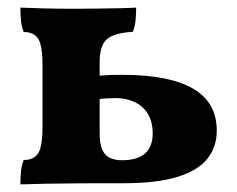

<svg xmlns="http://www.w3.org/2000/svg" viewBox="-20 -481 623 504"><path d="M33.6 3Q33.6 -17.2 35.2 -32.2Q36.8 -47.2 42.2 -61Q69.2 -61 80.4 -79.1Q91.6 -97.2 91.6 -148V-310Q91.6 -360.8 80.4 -378.9Q69.2 -397 42.2 -397Q36.8 -410.8 35.2 -425.8Q33.6 -440.8 33.6 -461Q55.6 -460 93.5 -459Q131.4 -458 177 -458Q207.6 -458 238.9 -458.5Q270.2 -459 295.9 -459.5Q321.6 -460 337.4 -461Q337.4 -444 335.8 -427.5Q334.2 -411 328.8 -397.6Q278.8 -394.4 260.2 -377.8Q241.6 -361.2 241.6 -317.8V-132.2Q241.6 -102.2 249.1 -86.8Q256.6 -71.4 269.7 -65.9Q282.8 -60.4 300 -60.4Q340.4 -60.4 360.6 -78Q380.8 -95.6 380.8 -130.6Q380.8 -162 367.6 -182.9Q354.4 -203.8 332.2 -213.7Q310 -223.6 282.8 -223.6Q274.8 -223.6 260.4 -222.8Q246 -222 232.8 -220V-281.2Q248.2 -283.2 263.7 -283.9Q279.2 -284.6 300.6 -284.6Q424 -284.6 486.5 -248.5Q549 -212.4 549 -138Q549 -96 524.9 -65Q500.8 -34 446.8 -17Q392.8 0 303.8 0Q243.2 0 193.5 0.2Q143.8 0.4 103.7 1.2Q63.6 2 33.6 3Z"/></svg>

Font: Vollkorn
Style: Regular
Weight: 400
Designer: Friedrich Althausen
Foundry: Friedrich Althausen
Version: Version 4.104